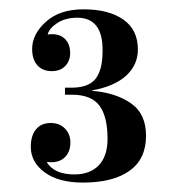

<svg xmlns="http://www.w3.org/2000/svg" viewBox="-20 -734 376 414"><path d="M46.4 -417.5Q46.4 -441.4 57.6 -455.1Q68.8 -468.8 89.4 -468.8Q108.4 -468.8 120.1 -456.8Q131.8 -444.8 131.8 -426.8Q131.8 -405.8 118.7 -393.8Q105.5 -381.8 81.5 -384.8V-383.3Q97.7 -357.9 140.6 -357.9Q174.3 -357.9 193.1 -377.7Q211.9 -397.5 211.9 -434.6Q211.9 -482.9 194.3 -506.3Q176.8 -529.8 134.8 -529.8H120.1V-544.9H134.3Q154.8 -544.9 168.7 -551Q182.6 -557.1 189.5 -569.1Q196.3 -581.1 198.7 -594.5Q201.2 -607.9 201.2 -626.5Q201.2 -695.8 146.5 -695.8Q121.6 -695.8 104.2 -684.8Q86.9 -673.8 83 -660.6V-659.7Q106 -662.6 118.7 -651.4Q131.3 -640.1 131.3 -619.6Q131.3 -602.5 120.6 -591.6Q109.9 -580.6 91.8 -580.6Q71.8 -580.6 60.5 -593.3Q49.3 -606 49.3 -628.4Q49.3 -660.2 78.9 -687Q108.4 -713.9 160.2 -713.9Q214.4 -713.9 245.8 -691.9Q277.3 -669.9 277.3 -627.4Q277.3 -594.2 252.2 -571Q227.1 -547.9 178.7 -539.1V-538.1Q229 -534.2 262 -511.5Q294.9 -488.8 294.9 -441.4Q294.9 -391.1 259.3 -365.7Q223.6 -340.3 158.7 -340.3Q106.4 -340.3 76.4 -362.3Q46.4 -384.3 46.4 -417.5Z"/></svg>

Font: Vidaloka 
Style: Regular
Weight: 400
Designer: Cyreal (www.cyreal.org)
Foundry: Cyreal (www.cyreal.org)
Version: Version 1.011